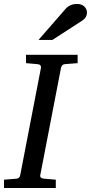

<svg xmlns="http://www.w3.org/2000/svg" viewBox="-35 -947 458 967"><path d="M356 -629 292 -624Q276 -623 272 -604L168 -66Q166 -58 170.5 -53Q175 -48 188 -47L246 -42V0H-15V-42L48 -47Q64 -48 67 -66L171 -604Q174 -623 152 -624L96 -629V-671H356ZM403 -884Q403 -859 379 -843L229 -746H159L295 -902Q317 -927 353 -927Q377 -927 390 -914Q403 -901 403 -884Z"/></svg>

Font: Veleka
Style: Italic
Weight: 400
Italic angle: -12°
Designer: Stefan Peev, Context Ltd, 2016; SIL International, 1997-2014.
Foundry: Stefan Peev, Context Ltd, 2016
Version: Version 1.000